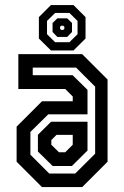

<svg xmlns="http://www.w3.org/2000/svg" viewBox="-20 -760 504 780"><path d="M150.5 0 47.5 -103V-245.5L150.5 -348.5H275.5V-368L245 -398.5H54.5V-540H314L417 -437V-103L314 0ZM180 -55H285.5L366.5 -135.5V-408L289 -485.5H113V-454.5H275L335.5 -395V-295.5H176L103.5 -224V-131.5ZM194 -85.5 134 -144.5V-212.5L187.5 -265.5H335.5V-148.5L272 -85.5ZM219.5 -141.5H245L275.5 -172V-212H209.5L188.5 -191V-172ZM187 -555 138 -603.5V-690.5L187 -739.5H278.5L327.5 -690.5V-603.5L278.5 -555ZM204 -588.5H262L295 -621V-675L262 -707.5H204L171 -675V-621ZM213 -610 193.5 -630V-666.5L213 -685.5H253L272.5 -666.5V-630L253 -610ZM228.5 -638.5H237L241.5 -643.5V-651L237 -655.5H228.5L224 -651V-643.5Z"/></svg>

Font: Tourney Condensed SemiBold
Style: Regular
Weight: 600
Width: 3
Designer: Tyler Finck
Foundry: Etcetera Type Co
Version: Version 1.010; ttfautohint (v1.8.3)